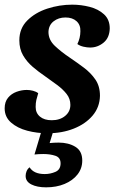

<svg xmlns="http://www.w3.org/2000/svg" viewBox="-24 -550 499 824"><path d="M180 22Q135 22 93 11Q51 0 23.5 -24Q-4 -48 -4 -85Q-4 -113 10.5 -130.5Q25 -148 47 -156Q69 -164 91 -164Q104 -164 117.5 -160.5Q131 -157 140 -150Q135 -134 132 -121Q129 -108 129 -91Q129 -65 147.5 -49.5Q166 -34 198 -34Q233 -34 255.5 -52.5Q278 -71 278 -100Q278 -126 262 -146.5Q246 -167 221 -185.5Q196 -204 169 -223Q141 -242 116 -263.5Q91 -285 75 -312.5Q59 -340 59 -377Q59 -428 93 -462Q127 -496 179 -513Q231 -530 286 -530Q324 -530 361 -520.5Q398 -511 422.5 -488.5Q447 -466 447 -428Q446 -388 420.5 -367Q395 -346 363 -346Q350 -346 334.5 -349.5Q319 -353 308 -361Q314 -373 317.5 -387Q321 -401 321 -416Q322 -443 304.5 -459Q287 -475 257 -475Q227 -475 206 -458.5Q185 -442 184 -413Q184 -379 211.5 -353Q239 -327 275 -303Q306 -282 336 -259.5Q366 -237 385.5 -208.5Q405 -180 405 -139Q404 -90 373.5 -54Q343 -18 292.5 2Q242 22 180 22ZM174 254Q135 254 110.5 241.5Q86 229 86 205Q86 195 90 185Q94 175 103 168Q121 197 168 197Q192 197 214 187.5Q236 178 236 151Q236 126 213.5 118.5Q191 111 162 111Q152 111 143 111.5Q134 112 124 113L161 -11H212L189 64Q197 63 208 62.5Q219 62 228 62Q270 62 299.5 80Q329 98 329 139Q329 173 308.5 199Q288 225 253 239.5Q218 254 174 254Z"/></svg>

Font: Sansita Swashed Medium
Style: Regular
Weight: 500
Designer: Pablo Cosgaya
Foundry: Omnibus-Type
Version: Version 1.003; ttfautohint (v1.8.3)